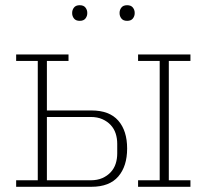

<svg xmlns="http://www.w3.org/2000/svg" viewBox="-20 -717 793 737"><path d="M42 -25H125V-483H42V-508H243V-483H160V-293H331Q400 -293 434 -254Q468 -215 468 -147Q468 -79 434 -39.5Q400 0 331 0H42ZM510 -25H593V-483H510V-508H711V-483H628V-25H711V0H510ZM328 -25Q354 -25 373 -33.5Q392 -42 405 -56Q418 -70 424 -88.5Q430 -107 430 -128V-165Q430 -186 424 -204.5Q418 -223 405 -237Q392 -251 373 -259.5Q354 -268 328 -268H160V-25ZM286 -637Q271 -637 264 -646Q257 -655 257 -666V-668Q257 -679 264 -688Q271 -697 286 -697Q301 -697 308 -688Q315 -679 315 -668V-666Q315 -655 308 -646Q301 -637 286 -637ZM468 -637Q453 -637 446 -646Q439 -655 439 -666V-668Q439 -679 446 -688Q453 -697 468 -697Q483 -697 490 -688Q497 -679 497 -668V-666Q497 -655 490 -646Q483 -637 468 -637Z"/></svg>

Font: IBM Plex Serif ExtLt
Style: Regular
Weight: 200
Designer: Mike Abbink, Paul van der Laan, Pieter van Rosmalen
Foundry: Bold Monday
Version: Version 3.001